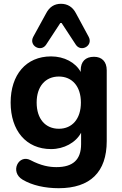

<svg xmlns="http://www.w3.org/2000/svg" viewBox="-20 -797 641 1011"><path d="M289 194C455 194 542 109 542 -54V-427C542 -473 516 -498 475 -498C430 -498 405 -473 405 -427V-418C378 -468 318 -500 249 -500C117 -500 36 -403 36 -257C36 -110 117 -12 249 -12C317 -12 379 -46 407 -98V-38C407 44 364 83 277 83C240 83 197 76 140 46C78 14 30 108 99 149C149 179 217 194 289 194ZM290 -119C219 -119 173 -171 173 -257C173 -342 219 -394 290 -394C360 -394 406 -342 406 -257C406 -171 360 -119 290 -119ZM447 -603 380 -727C363 -760 336 -777 301 -777C266 -777 240 -760 223 -727L155 -603C130 -556 196 -520 223 -562L301 -681L379 -562C406 -520 472 -556 447 -603Z"/></svg>

Font: SN Pro
Style: Bold
Weight: 700
Designer: Tobias Whetton
Foundry: Supernotes
Version: Version 1.003;Glyphs 3.3 (3324)